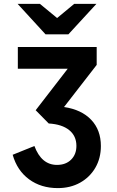

<svg xmlns="http://www.w3.org/2000/svg" viewBox="-20 -752 598 985"><path d="M276.5 213Q190.5 213 129.2 168Q68 123 45 42L156.5 -3Q192.5 94 272.5 94Q317.5 94 344.8 67Q372 40 372 -3.5Q372 -54.5 335 -84.5Q298 -114.5 230 -118.5L163 -186.5L327.5 -399.5H71.5V-511H476V-419L308.5 -203Q398.5 -189.5 448 -137.2Q497.5 -85 497.5 -3Q497.5 60 469 108.8Q440.5 157.5 390.8 185.2Q341 213 276.5 213ZM213.5 -576 70.5 -732H185L273 -659.5L360.5 -732H474.5L331 -576Z"/></svg>

Font: Overpass
Style: Bold
Weight: 700
Designer: Delve Withrington, Dave Bailey, Thomas Jockin
Foundry: Delve Fonts LLC
Version: Version 4.000; ttfautohint (v1.8.3)